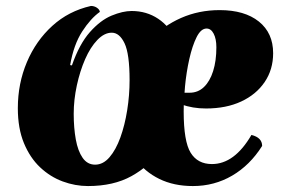

<svg xmlns="http://www.w3.org/2000/svg" viewBox="-20 -611 979 646"><path d="M276 15Q233 15 191 -0.5Q149 -16 115 -48Q81 -80 60.5 -129.5Q40 -179 40 -247Q40 -330 70.5 -402Q101 -474 156 -524Q211 -574 286 -591Q297 -591 306 -585Q315 -579 316 -571Q285 -549 256.5 -505Q228 -461 216 -392L222 -391Q247 -463 282.5 -503Q318 -543 355.5 -558.5Q393 -574 423 -574Q473 -574 512 -548Q551 -522 574 -473.5Q597 -425 597 -357Q597 -293 579 -227.5Q561 -162 522 -107Q483 -52 422.5 -18.5Q362 15 276 15ZM300 -57Q327 -57 348.5 -82Q370 -107 385 -148.5Q400 -190 408 -240.5Q416 -291 416 -341Q416 -430 399 -465.5Q382 -501 356 -501Q331 -501 307.5 -476.5Q284 -452 266.5 -412Q249 -372 238.5 -323.5Q228 -275 228 -228Q228 -181 235 -142Q242 -103 258 -80Q274 -57 300 -57ZM629 15Q565 15 516 -9Q467 -33 436 -76L485 -477Q529 -524 589 -550.5Q649 -577 719 -577Q803 -577 851 -538.5Q899 -500 899 -432Q899 -377 870.5 -335Q842 -293 791.5 -269.5Q741 -246 673 -246Q650 -246 629.5 -249.5Q609 -253 589 -260L592 -299H618Q646 -299 666 -318Q686 -337 697 -371.5Q708 -406 708 -452Q708 -480 699 -497.5Q690 -515 675 -515Q656 -515 641.5 -486Q627 -457 617 -412.5Q607 -368 602.5 -320.5Q598 -273 598 -236Q598 -135 621.5 -97Q645 -59 693 -59Q769 -59 826 -157Q862 -148 862 -120Q821 -55 761 -20Q701 15 629 15Z"/></svg>

Font: Merienda Black
Style: Regular
Weight: 900
Designer: Eduardo Rodriguez Tunni
Foundry: Eduardo Rodriguez Tunni
Version: Version 2.001